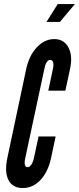

<svg xmlns="http://www.w3.org/2000/svg" viewBox="-20 -940 398 968"><path d="M94.5 8Q145.5 8 183.8 -32.2Q222 -72.5 237.5 -143.5L260.5 -252H174.5L151 -143.5Q146.5 -122 137.5 -109.5Q128.5 -97 118 -97Q108.5 -97 105.5 -109.5Q102.5 -122 107.5 -143.5L204 -594.5Q213 -638 233 -638Q244 -638 247.8 -625.5Q251.5 -613 246.5 -591.5L223.5 -483H309.5L333 -591.5Q347.5 -659 325 -701Q302.5 -743 253.5 -743Q205 -743 165.8 -701.5Q126.5 -660 112 -591.5L17 -143.5Q2 -72.5 22.8 -32.2Q43.5 8 94.5 8ZM214.5 -829.5H282L357.5 -919.5H271Z"/></svg>

Font: League Gothic SemiCondensed Italic
Style: Regular
Weight: 400
Width: 4
Designer: The League of Moveable Type
Version: Version 1.600; ttfautohint (v1.8.3)